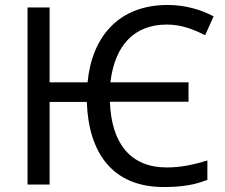

<svg xmlns="http://www.w3.org/2000/svg" viewBox="-20 -744 909 774"><path d="M640 10C715 10 765 1 816 -19V-97C763 -81 712 -69 652 -69C506 -69 429 -166 423 -334H740V-412H425C443 -563 522 -645 653 -645C714 -645 763 -624 807 -602L841 -678C791 -705 726 -724 656 -724C461 -724 351 -599 333 -412H180V-714H91V0H180V-333H330C337 -126 435 10 640 10Z"/></svg>

Font: Noto Sans Thai
Style: Regular
Weight: 400
Designer: Monotype Design Team
Foundry: Monotype Imaging Inc.
Version: Version 1.901